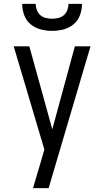

<svg xmlns="http://www.w3.org/2000/svg" viewBox="-20 -760 540 995"><path d="M151 215Q160 185 169 154.5Q178 124 187 94L210 15L51 -520H132L251 -90L368 -520H449L232 215ZM250 -600Q220 -600 191 -607.5Q162 -615 139 -634Q116 -653 105.5 -681.5Q95 -710 95 -740H165Q165 -724 171 -708Q177 -692 189 -681.5Q201 -671 217.5 -667Q234 -663 250 -663Q266 -663 282.5 -667Q299 -671 311 -681.5Q323 -692 329 -708Q335 -724 335 -740H405Q405 -710 394.5 -681.5Q384 -653 361 -634Q338 -615 309 -607.5Q280 -600 250 -600Z"/></svg>

Font: Iosevka Fixed
Style: Regular
Weight: 400
Monospace: yes
Designer: Belleve Invis
Foundry: Belleve Invis
Version: Version 33.2.4